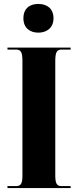

<svg xmlns="http://www.w3.org/2000/svg" viewBox="-20 -956 395 976"><path d="M175 -790C217 -790 252 -814 252 -863C252 -914 217 -936 175 -936C132 -936 99 -914 99 -863C99 -814 132 -790 175 -790ZM18 0H339V-10H293C269 -10 261 -23 261 -64V-646C261 -690 269 -704 293 -704H339V-714H18V-704H62C86 -704 94 -690 94 -647V-63C94 -23 86 -10 62 -10H18Z"/></svg>

Font: Noto Serif Display ExtraCondensed Black
Style: Regular
Weight: 900
Width: 2
Designer: Monotype Design Team
Foundry: Monotype Imaging Inc.
Version: Version 2.009